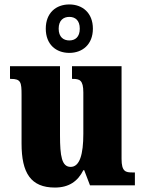

<svg xmlns="http://www.w3.org/2000/svg" viewBox="-20 -834 651 864"><path d="M292 -596C351 -596 398 -634 398 -705C398 -776 351 -814 292 -814C232 -814 186 -776 186 -705C186 -634 232 -596 292 -596ZM292 -652C266 -652 244 -667 244 -705C244 -743 266 -758 292 -758C318 -758 339 -743 339 -705C339 -667 318 -652 292 -652ZM227 10C290 10 330 -18 355 -68H359L385 0H587V-58H576C546 -58 527 -61 527 -119V-536H304V-479H307C338 -479 355 -474 355 -418V-232C355 -140 339 -83 298 -83C258 -83 250 -131 250 -226V-536H25V-479H29C74 -479 77 -464 77 -407V-188C77 -55 119 10 227 10Z"/></svg>

Font: Noto Serif Armenian Condensed Black
Style: Regular
Weight: 900
Width: 3
Designer: Monotype Design Team
Foundry: Monotype Imaging Inc.
Version: Version 2.008